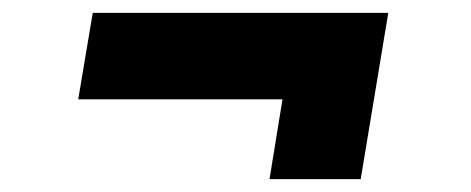

<svg xmlns="http://www.w3.org/2000/svg" viewBox="-20 -409 726 296"><path d="M395.5 -132.8 415.5 -255.9H100.6L123 -389.2H578.6L536.1 -132.8Z"/></svg>

Font: Inter ExtraBold
Style: Italic
Weight: 800
Italic angle: -9.3988°
Designer: Rasmus Andersson
Foundry: rsms
Version: Version 4.001;git-66647c0bb